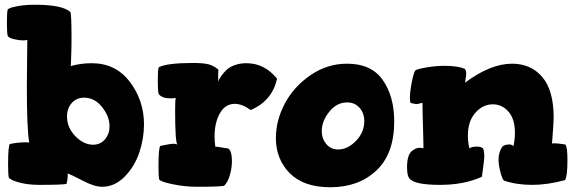

<svg xmlns="http://www.w3.org/2000/svg" viewBox="-20 -778 2422 808"><path d="M9 -683Q9 -730 13 -739L20 -743Q27 -747 56 -752.5Q85 -758 129 -758Q241 -758 276 -728Q281 -718 281 -619Q281 -577 279.5 -539.5Q278 -502 278 -500Q320 -512 366 -512Q467 -512 526.5 -433.5Q586 -355 586 -254Q586 -196 566.5 -137Q547 -78 505 -35Q463 8 410 8Q377 8 328.5 -17.5Q280 -43 264 -48Q265 -47 265 -39Q265 -23 260 -4Q240 0 145 0Q98 0 61 -10Q24 -20 17 -31Q14 -43 14 -87Q14 -166 22 -172Q54 -179 86 -179Q100 -179 103 -178Q93 -234 93 -412Q93 -461 94 -527Q95 -593 95 -610Q87 -608 78 -608Q61 -608 39.5 -613Q18 -618 13 -626Q9 -635 9 -683ZM262 -288Q262 -241 297 -205Q332 -169 372 -169Q403 -169 422 -192Q441 -215 441 -246Q441 -288 409.5 -327.5Q378 -367 334 -367Q302 -367 282 -344.5Q262 -322 262 -288Z M644 -439Q644 -486 648 -495Q684 -513 792 -513Q835 -513 857 -507.5Q879 -502 899 -485Q898 -468 898 -434L901 -442Q905 -450 913.5 -461.5Q922 -473 934 -484.5Q946 -496 968 -504Q990 -512 1017 -512Q1093 -512 1146 -447Q1125 -353 1035 -315Q999 -341 968 -341Q928 -341 905.5 -301.5Q883 -262 883 -204Q883 -184 886 -161Q892 -161 928 -155L941 -153Q956 -142 956 -100Q956 -70 947 -40Q938 -10 923 4Q903 8 808 8Q759 8 707.5 -2.5Q656 -13 650 -23Q647 -35 647 -79Q647 -158 655 -164Q697 -173 709 -173Q719 -173 726 -170Q717 -184 717 -315Q717 -360 720 -366Q708 -364 698 -364Q662 -364 648 -382Q644 -391 644 -439Z M1141 -197Q1141 -271 1178.5 -342Q1216 -413 1286.5 -461.5Q1357 -510 1441 -510Q1543 -510 1591 -441Q1639 -372 1639 -267Q1639 -131 1564 -60.5Q1489 10 1370 10Q1258 10 1199.5 -49Q1141 -108 1141 -197ZM1334 -226Q1334 -195 1353 -172Q1372 -149 1403 -149Q1443 -149 1478 -185Q1513 -221 1513 -268Q1513 -302 1493 -324.5Q1473 -347 1441 -347Q1397 -347 1365.5 -307.5Q1334 -268 1334 -226Z M1693 -75Q1693 -133 1720 -147Q1732 -156 1747 -156Q1752 -156 1762 -154Q1762 -183 1760 -247.5Q1758 -312 1758 -345Q1754 -345 1746 -342.5Q1738 -340 1733 -340Q1729 -340 1721 -342Q1713 -344 1709 -344Q1705 -348 1705 -365Q1705 -392 1713 -432.5Q1721 -473 1728 -482Q1738 -488 1776 -494.5Q1814 -501 1853 -501Q1903 -501 1935 -489Q1942 -483 1942 -466Q1942 -460 1937 -430Q2044 -510 2135 -510Q2214 -510 2262 -454Q2310 -398 2310 -283Q2310 -264 2303 -173Q2303 -175 2312 -175Q2327 -175 2359 -170Q2368 -160 2368 -105Q2368 -36 2358 -20Q2283 0 2221 0Q2152 0 2101 -18Q2094 -23 2086 -53.5Q2078 -84 2078 -106Q2078 -139 2096 -163Q2107 -170 2124 -170Q2129 -170 2131 -169Q2133 -168 2135.5 -166.5Q2138 -165 2141 -164Q2147 -194 2147 -219Q2147 -277 2120 -308Q2093 -339 2054 -339Q2012 -339 1980.5 -303.5Q1949 -268 1949 -207Q1949 -182 1955 -154Q1967 -161 1986 -161Q2004 -161 2008 -156Q2018 -156 2018 -116Q2018 -107 2008 -34Q1933 0 1832 0Q1722 0 1702 -28Q1693 -40 1693 -75Z"/></svg>

Font: Gorditas
Style: Bold
Weight: 700
Designer: Gustavo Dipre (gbrenda1987@gmail.com)
Foundry: Gustavo Dipre (gbrenda1987@gmail.com)
Version: Version 001.001